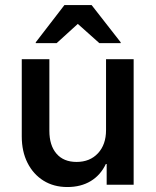

<svg xmlns="http://www.w3.org/2000/svg" viewBox="-20 -736 622 765"><path d="M248.3 9.2Q194.2 9.2 153.3 -16.2Q112.5 -41.7 89.6 -87.1Q66.7 -132.5 66.7 -192.5V-500H176.7V-215Q176.7 -156.7 205 -123.8Q233.3 -90.8 285 -90.8Q338.3 -90.8 370.4 -125.4Q402.5 -160 402.5 -217.5V-500H512.5V0H405V-82.5H401.7Q380.8 -38.3 341.7 -14.6Q302.5 9.2 248.3 9.2ZM122.5 -564.2V-567.5L236.7 -715.8H345L460.8 -567.5V-564.2H375.8L290 -640.8L205.8 -564.2Z"/></svg>

Font: Funnel Sans Light Medium
Style: Regular
Weight: 500
Version: Version 1.000